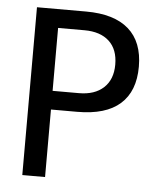

<svg xmlns="http://www.w3.org/2000/svg" viewBox="-47 -646 594 689"><g transform="rotate(5 250.0 -302.0)"><path d="M140.6 -537.1V-310.5H235.4Q292 -310.5 324.2 -340.3Q356.4 -370.1 356.4 -423.8Q356.4 -478.5 324.7 -507.8Q293 -537.1 235.4 -537.1ZM58.6 -604.5H235.4Q336.9 -604.5 389.2 -558.6Q441.4 -512.7 441.4 -423.8Q441.4 -335 389.6 -289.1Q337.9 -243.2 235.4 -243.2H140.6V0H58.6Z"/></g></svg>

Font: BabelStone Flags PUA
Style: Regular
Weight: 400
Designer: Andrew West
Foundry: BabelStone
Version: Version 4.12